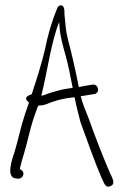

<svg xmlns="http://www.w3.org/2000/svg" viewBox="-20 -622 474 721"><path d="M34 -49C24 -22 2 46 40 48L48 49C70 49 76 21 55 14V10C58 -4 62 -20 68 -38C82 -83 92 -136 108 -183L123 -225C134 -226 144 -227 152 -230C182 -243 218 -253 254 -256C256 -256 258 -256 260 -257C266 -226 274 -195 282 -164C309 -91 333 -20 361 45C370 60 373 86 395 77C417 68 399 42 394 30C365 -37 340 -102 313 -177C302 -205 290 -233 283 -261C285 -261 289 -261 292 -262C317 -266 322 -267 335 -269C357 -273 350 -309 326 -304C318 -303 288 -298 276 -295C263 -362 249 -421 234 -479C226 -510 226 -533 222 -569V-580C222 -591 217 -602 210 -602C202 -602 198 -599 194 -589C176 -546 160 -493 149 -437C136 -382 118 -325 99 -268L91 -265C74 -258 74 -248 89 -237C84 -222 79 -208 74 -194C58 -146 48 -95 34 -49ZM135 -262C135 -263 136 -263 136 -264V-266C158 -354 172 -464 202 -539C203 -531 203 -524 204 -517C207 -480 218 -444 227 -411C237 -376 245 -332 253 -292H252L214 -286C192 -280 167 -274 146 -265Z"/></svg>

Font: Stray Cat
Style: SuCn
Weight: 400
Version: Version 1.0